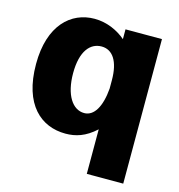

<svg xmlns="http://www.w3.org/2000/svg" viewBox="-103 -618 811 870"><g transform="rotate(15 302.5 -183.0)"><path d="M553 161V-517H382V-471C346 -502 294 -527 235 -527C125 -527 31 -443 31 -261C31 -69 127 10 241 10C288 10 333 -3 382 -48V161ZM299 -102C244 -102 204 -162 204 -264C204 -368 245 -414 298 -414C350 -414 382 -367 382 -278V-239C375 -153 345 -102 299 -102Z"/></g></svg>

Font: United Sans ExtraBold
Style: Regular
Weight: 800
Designer: Pablo Impallari, Rodrigo Fuenzalida (Modified by Dan O. Williams)
Version: Version 1.000;PS 001.000;hotconv 1.0.88;makeotf.lib2.5.64775